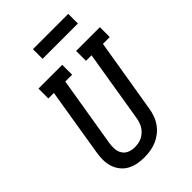

<svg xmlns="http://www.w3.org/2000/svg" viewBox="-268 -1036 1154 1154"><g transform="rotate(-45 309.0 -459.0)"><path d="M254 8Q224 8 195.5 2.5Q167 -3 142.5 -17Q118 -31 101 -53Q84 -75 75.5 -102Q67 -129 67 -158.5Q67 -188 72 -217L143 -651H96V-735H298V-651H240L166 -204Q162 -180 163.5 -156Q165 -132 177 -113Q189 -94 210 -85Q231 -76 255 -76Q255 -76 255.5 -76Q256 -76 256 -76Q271 -76 286.5 -78.5Q302 -81 316.5 -88Q331 -95 343.5 -106Q356 -117 365 -130.5Q374 -144 379 -159Q384 -174 387 -189L463 -651H416V-735H618V-651H560L481 -175Q477 -150 467.5 -124.5Q458 -99 442 -77Q426 -55 404 -38Q382 -21 357 -10.5Q332 0 305.5 4Q279 8 254 8ZM540 -844H240V-926H540Z"/></g></svg>

Font: Iosevka Curly Slab MdExObl
Style: Regular
Weight: 500
Width: 7
Italic angle: -9°
Monospace: yes
Designer: Belleve Invis
Foundry: Belleve Invis
Version: Version 11.1.0; ttfautohint (v1.8.3)